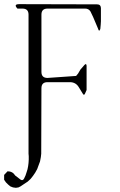

<svg xmlns="http://www.w3.org/2000/svg" viewBox="-63 -774 583 930"><path d="M407.2 -752.9Q424.8 -752.9 425.8 -735.4V-670.9L424.8 -654.3L422.9 -633.8Q417 -617.2 412.1 -634.8L387.7 -692.4L375 -718.8Q366.2 -732.4 349.6 -732.4H167Q137.7 -732.4 137.7 -703.1V-425.8Q137.7 -396.5 167 -396.5L305.7 -406.2L315.4 -418L326.2 -436.5L345.7 -459Q355.5 -469.7 356.4 -455.1V-441.4V-428.7V-377.9V-337.9L348.6 -320.3Q343.8 -309.6 337.9 -320.3L319.3 -350.6Q304.7 -376 275.4 -376H167Q137.7 -376 137.7 -346.7L136.7 -29.3L134.8 -12.7L130.9 7.8L124 26.4L117.2 44.9L107.4 62.5L96.7 78.1L85 92.8L71.3 105.5L36.1 128.9L26.4 133.8L13.7 135.7L0 133.8L-12.7 128.9L-23.4 120.1L-34.2 109.4L-43 96.7V73.2L-26.4 55.7Q-2 55.7 10.7 76.2L36.1 95.7Q46.9 103.5 53.7 90.8L60.5 76.2L65.4 61.5L70.3 45.9L73.2 31.2L75.2 15.6L76.2 -1V-17.6L75.2 -29.3V-703.1Q75.2 -732.4 45.9 -732.4H21.5Q1 -753.9 30.3 -753.9Z"/></svg>

Font: B2 Hana
Style: Regular
Weight: 500
Version: 2020-08-05; (max)